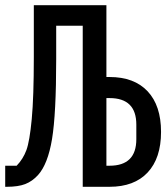

<svg xmlns="http://www.w3.org/2000/svg" viewBox="-22 -718 642 738"><path d="M296 0V-619H194V-491Q194 -280 178 -183.5Q162 -87 124 -45Q102 -21 75 -10.5Q48 0 4 0H-2V-81H42Q67 -107 79.5 -141Q92 -175 100 -260Q108 -345 108 -499V-698H387V-422H399Q494 -422 545.5 -367Q597 -312 597 -211Q597 -110 545.5 -55Q494 0 399 0ZM387 -81H399Q502 -81 502 -183V-239Q502 -341 399 -341H387Z"/></svg>

Font: IBM Plex Mono Text
Style: Regular
Weight: 450
Designer: Mike Abbink, Paul van der Laan, Pieter van Rosmalen
Foundry: Bold Monday
Version: Version 2.000